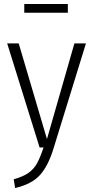

<svg xmlns="http://www.w3.org/2000/svg" viewBox="-20 -741 468 965"><path d="M250 2Q223 92 181 138.5Q139 185 56 204L49 160Q96 147 123 128Q150 109 166 80Q182 51 199 0H179L16 -523H74L216 -42L354 -523H412ZM102 -677V-721H321V-677Z"/></svg>

Font: Fira Sans Condensed Light
Style: Regular
Weight: 300
Width: 3
Designer: bBox Type GmbH & Carrois Corporate GbR & Edenspiekermann AG
Foundry: bBox Type GmbH & Carrois Corporate GbR & Edenspiekermann AG
Version: Version 4.301